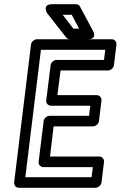

<svg xmlns="http://www.w3.org/2000/svg" viewBox="-20 -865 572 910"><path d="M100 -25 174 -629H479L473 -581H248C233 -581 221 -567 220 -556L199 -389C197 -374 210 -364 221 -364H408L402 -316H215C200 -316 188 -302 187 -291L163 -98C161 -83 174 -73 185 -73H420L414 -25ZM47 0C46 11 54 25 69 25H433C444 25 459 15 461 0L473 -98C474 -109 466 -123 451 -123H217L234 -266H421C432 -266 447 -276 449 -291L461 -389C462 -400 454 -414 439 -414H252L267 -531H492C503 -531 518 -541 520 -556L532 -654C533 -665 525 -679 510 -679H155C144 -679 129 -669 127 -654ZM328 -729 277 -795H320L355 -729ZM294 -687C298 -682 304 -679 311 -679H396C444 -679 421 -718 421 -718L359 -834C356 -841 348 -845 340 -845H227C178 -845 203 -803 203 -803Z"/></svg>

Font: Falling Sky
Style: CondOuObl
Weight: 400
Designer: Paul D. Hunt
Foundry: Adobe Systems Incorporated
Version: Version 1.02